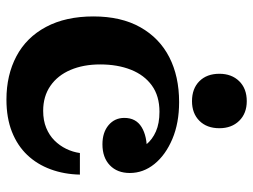

<svg xmlns="http://www.w3.org/2000/svg" viewBox="-115 -658 786 596"><g transform="rotate(90 278.0 -360.0)"><path d="M289 13Q213 13 154.5 -18Q96 -49 63.5 -110Q31 -171 31 -257Q31 -343 64.5 -402.5Q98 -462 157.5 -492.5Q217 -523 297 -523L327 -462Q278 -462 245.5 -438.5Q213 -415 196.5 -373.5Q180 -332 180 -278Q180 -226 197 -186Q214 -146 246.5 -123.5Q279 -101 324 -101Q354 -101 377 -110.5Q400 -120 416 -136Q432 -152 442 -172.5Q452 -193 455 -215H522Q521 -166 505.5 -124Q490 -82 461 -51.5Q432 -21 389 -4Q346 13 289 13ZM428 -285Q391 -285 368.5 -304Q346 -323 346 -353Q346 -389 374.5 -406.5Q403 -424 451 -423V-380Q444 -402 428.5 -421Q413 -440 388 -451Q363 -462 327 -462L297 -523Q362 -523 411.5 -502Q461 -481 489 -446.5Q517 -412 517 -370Q517 -331 493 -308Q469 -285 428 -285ZM294 -563Q255 -563 232 -586Q209 -609 209 -648Q209 -686 232 -709.5Q255 -733 294 -733Q332 -733 355 -709.5Q378 -686 378 -648Q378 -609 355 -586Q332 -563 294 -563Z"/></g></svg>

Font: Montagu Slab 144pt SemiBold
Style: Regular
Weight: 600
Version: Version 1.000